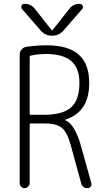

<svg xmlns="http://www.w3.org/2000/svg" viewBox="-20 -975 540 995"><path d="M190.4 -817.4 93.8 -928.7Q87.9 -935.5 91.8 -945.3Q95.7 -955.1 106.4 -955.1Q141.6 -955.1 161.1 -928.7L248 -818.4Q249 -817.4 250 -817.4L252 -818.4L338.9 -928.7Q358.4 -955.1 393.6 -955.1Q403.3 -955.1 408.2 -945.3Q413.1 -935.5 406.2 -928.7L309.6 -817.4Q285.2 -790 252 -790H248Q214.8 -790 190.4 -817.4ZM133.8 -681.6V-384.8Q133.8 -379.9 137.7 -379.9H204.1Q304.7 -379.9 348.1 -418Q391.6 -456.1 391.6 -544.9Q391.6 -622.1 349.1 -658.7Q306.6 -695.3 217.8 -695.3Q175.8 -695.3 137.7 -686.5Q133.8 -685.5 133.8 -681.6ZM82 -26.4V-691.4Q82 -706.1 91.8 -718.3Q101.6 -730.5 117.2 -732.4Q170.9 -740.2 221.7 -740.2Q334 -740.2 388.2 -691.9Q442.4 -643.6 442.4 -544.9Q442.4 -394.5 319.3 -355.5Q318.4 -355.5 318.4 -352.5Q318.4 -351.6 319.3 -351.6Q368.2 -330.1 399.4 -219.7L453.1 -26.4Q456.1 -16.6 450.2 -8.3Q444.3 0 433.6 0Q406.2 0 400.4 -26.4L347.7 -218.8Q330.1 -286.1 302.7 -310.5Q275.4 -335 215.8 -335H137.7Q133.8 -335 133.8 -330.1V-26.4Q133.8 -16.6 126 -8.3Q118.2 0 107.9 0Q97.7 0 89.8 -7.8Q82 -15.6 82 -26.4Z"/></svg>

Font: Rounded-L Mgen+ 1m light
Style: Regular
Weight: 200
Designer: [Source Han Sans]
Ryoko NISHIZUKA  (kana & ideographs); Paul D. Hunt (Latin, Greek & Cyrillic); Wenlong ZHANG  (bopomofo
Version: Version 1.059.20150602